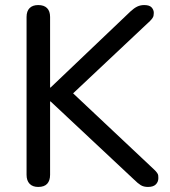

<svg xmlns="http://www.w3.org/2000/svg" viewBox="-20 -732 674 759"><path d="M131 7Q109 7 97 -5.5Q85 -18 85 -41V-665Q85 -688 97 -700Q109 -712 131 -712Q154 -712 166 -700Q178 -688 178 -665V-386H180L496 -687Q510 -700 522.5 -706Q535 -712 550 -712Q571 -712 579.5 -702.5Q588 -693 588 -681Q588 -679 587 -670.5Q586 -662 573 -649L269 -363L589 -62Q605 -47 605.5 -38Q606 -29 606 -28Q606 -13 596 -3Q586 7 565 7Q548 7 536.5 0Q525 -7 510 -22L180 -331H178V-41Q178 -18 166.5 -5.5Q155 7 131 7Z"/></svg>

Font: Nunito Medium
Style: Regular
Weight: 500
Designer: Vernon Adams
Foundry: Vernon Adams
Version: Version 3.602